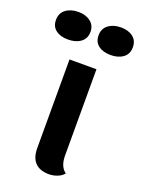

<svg xmlns="http://www.w3.org/2000/svg" viewBox="-201 -795 656 877"><g transform="rotate(20 126.5 -356.5)"><path d="M222 -15Q212 -1 191.5 7Q171 15 151 15Q106 15 83 -9Q60 -33 60 -79V-510H191V-91Q191 -37 222 -15ZM107 -661Q107 -628 83 -610.5Q59 -593 22 -593Q-15 -593 -37.5 -610Q-60 -627 -60 -659Q-60 -692 -36 -710Q-12 -728 25 -728Q61 -728 84 -710Q107 -692 107 -661ZM313 -661Q313 -628 289.5 -610.5Q266 -593 229 -593Q192 -593 169.5 -610Q147 -627 147 -659Q147 -692 171 -710Q195 -728 232 -728Q268 -728 290.5 -710.5Q313 -693 313 -661Z"/></g></svg>

Font: Sansita Medium
Style: Regular
Weight: 500
Designer: Pablo Cosgaya
Foundry: Omnibus-Type
Version: Version 1.006